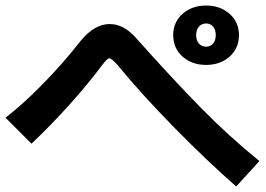

<svg xmlns="http://www.w3.org/2000/svg" viewBox="-50 -737 964 695"><path d="M376 -501Q354 -526 346 -526Q338 -526 318 -499Q267 -431 200.5 -357Q134 -283 64 -217L-30 -311Q35 -361 108 -436Q181 -511 242 -589Q292 -650 347 -650Q398 -650 442 -600Q573 -453 676 -348Q779 -243 889 -154L805 -62Q702 -152 582.5 -273.5Q463 -395 376 -501ZM696 -502Q645 -502 611 -532Q577 -562 577 -610Q577 -657 611 -687Q645 -717 696 -717Q747 -717 781 -687Q815 -657 815 -610Q815 -562 781 -532Q747 -502 696 -502ZM731 -610Q731 -629 721.5 -640.5Q712 -652 696 -652Q680 -652 670 -640.5Q660 -629 660 -610Q660 -591 670 -579.5Q680 -568 696 -568Q712 -568 721.5 -579.5Q731 -591 731 -610Z"/></svg>

Font: 카카오 큰글씨 ExtraBold
Style: Regular
Weight: 800
Designer: Park Young-rak; Lee Sang-min; Kim Jung-jin; Min Bon; Park Min-gyu;
Foundry: Kakao Corporation
Version: Version 2.003